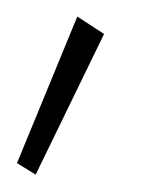

<svg xmlns="http://www.w3.org/2000/svg" viewBox="-20 -798 174 226"><path d="M22 -592.5 102.5 -758 71 -778.5 0 -606Z"/></svg>

Font: Spartan Thin
Style: Regular
Weight: 100
Designer: Matt Bailey, Mirko Velimirovic
Foundry: Matt Bailey
Version: Version 1.003; ttfautohint (v1.8.3)